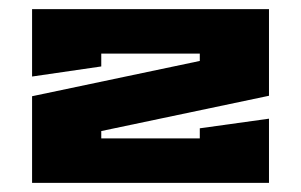

<svg xmlns="http://www.w3.org/2000/svg" viewBox="-20 -720 657 419"><path d="M50 -321V-510L416 -587V-603H201V-575L50 -553V-700H567V-511L201 -434V-418H416V-440L567 -461V-321Z"/></svg>

Font: Stalin One
Style: Regular
Weight: 400
Designer: Jovanny Lemonad
Foundry: Alexey Maslov, Jovanny Lemonad
Version: Version 3.002; ttfautohint (v0.91) -l 8 -r 50 -G 200 -x 0 -w